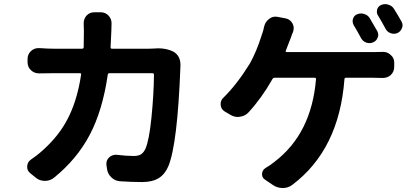

<svg xmlns="http://www.w3.org/2000/svg" viewBox="-20 -862 2040 942"><path d="M738.3 -624Q747.1 -625 755.9 -625Q796.9 -625 829.1 -609.4Q847.7 -599.6 857.4 -581.1Q865.2 -564.5 865.2 -546.9Q865.2 -543.9 865.2 -541Q865.2 -537.1 865.2 -535.2Q850.6 -152.3 805.7 -45.9Q789.1 -6.8 758.3 12.2Q727.5 31.2 676.8 31.2Q628.9 31.2 568.4 27.3Q543.9 25.4 525.9 7.8Q507.8 -9.8 504.9 -34.2L502 -53.7Q502 -56.6 502 -59.6Q502 -77.1 515.6 -89.8Q529.3 -102.5 546.9 -102.5Q549.8 -102.5 552.7 -102.5Q599.6 -96.7 635.7 -96.7Q659.2 -96.7 671.9 -105Q684.6 -113.3 693.4 -131.8Q711.9 -173.8 723.1 -285.6Q734.4 -397.5 735.4 -495.1Q735.4 -502.9 727.5 -502.9H517.6Q509.8 -502.9 508.8 -496.1Q483.4 -320.3 420.4 -200.7Q357.4 -81.1 245.1 9.8Q225.6 25.4 201.2 25.4Q200.2 25.4 199.2 25.4Q173.8 25.4 154.3 8.8L127.9 -12.7Q113.3 -24.4 113.3 -43Q113.3 -66.4 131.8 -79.1Q178.7 -111.3 213.9 -147.5Q282.2 -213.9 321.8 -298.8Q361.3 -383.8 377.9 -496.1Q378.9 -502.9 372.1 -502.9H247.1Q200.2 -502.9 172.9 -502Q171.9 -502 170.9 -502Q148.4 -502 131.8 -517.6Q115.2 -533.2 115.2 -556.6V-572.3Q115.2 -595.7 131.8 -611.3Q147.5 -626 168.9 -626Q170.9 -626 172.9 -626Q214.8 -623 247.1 -623H382.8Q389.6 -623 390.6 -629.9Q391.6 -679.7 391.6 -710L390.6 -748Q390.6 -769.5 404.3 -785.2Q419.9 -801.8 442.4 -801.8H474.6Q497.1 -801.8 512.7 -785.2Q527.3 -769.5 527.3 -748L526.4 -712.9Q524.4 -658.2 522.5 -629.9Q522.5 -623 529.3 -623H710Q723.6 -623 738.3 -624Z M1950.2 -755.9Q1955.1 -747.1 1955.1 -737.3Q1955.1 -730.5 1952.1 -724.6Q1946.3 -708 1930.7 -700.2Q1921.9 -696.3 1912.1 -696.3Q1904.3 -696.3 1896.5 -699.2Q1879.9 -705.1 1871.1 -721.7Q1852.5 -756.8 1835 -785.2Q1829.1 -793.9 1829.1 -804.7Q1829.1 -809.6 1830.1 -815.4Q1835 -831.1 1850.6 -837.9Q1860.4 -841.8 1870.1 -841.8Q1877.9 -841.8 1885.7 -838.9Q1903.3 -834 1913.1 -818.4Q1932.6 -787.1 1950.2 -755.9ZM1831.1 -709Q1835.9 -700.2 1835.9 -690.4Q1835.9 -684.6 1833 -677.7Q1827.1 -661.1 1810.5 -654.3Q1801.8 -650.4 1793 -650.4Q1785.2 -650.4 1776.4 -653.3Q1759.8 -659.2 1751 -675.8Q1731.4 -712.9 1714.8 -739.3Q1710 -749 1710 -758.8Q1710 -763.7 1711.9 -769.5Q1716.8 -786.1 1732.4 -792Q1741.2 -795.9 1752 -795.9Q1759.8 -795.9 1767.6 -793Q1785.2 -788.1 1794.9 -771.5Q1811.5 -744.1 1831.1 -709ZM1381.8 -612.3Q1380.9 -610.4 1382.3 -608.4Q1383.8 -606.4 1386.7 -606.4H1809.6Q1835 -606.4 1856.4 -607.4Q1858.4 -607.4 1860.4 -607.4Q1880.9 -607.4 1896.5 -592.8Q1914.1 -578.1 1914.1 -555.7V-533.2Q1914.1 -510.7 1897.5 -494.1Q1880.9 -479.5 1858.4 -479.5Q1857.4 -479.5 1856.4 -479.5Q1831.1 -480.5 1809.6 -480.5H1677.7Q1669.9 -480.5 1669.9 -472.7Q1643.6 -127.9 1414.1 44.9Q1393.6 60.5 1367.2 60.5Q1340.8 60.5 1319.3 45.9L1280.3 19.5Q1265.6 9.8 1265.6 -6.8Q1265.6 -27.3 1283.2 -38.1Q1308.6 -52.7 1327.1 -68.4Q1507.8 -206.1 1530.3 -472.7Q1531.2 -480.5 1523.4 -480.5H1327.1Q1320.3 -480.5 1316.4 -473.6Q1264.6 -381.8 1199.2 -310.5Q1181.6 -292 1156.2 -289.1Q1151.4 -288.1 1147.5 -288.1Q1127 -288.1 1108.4 -299.8L1082 -315.4Q1062.5 -327.1 1062.5 -351.6Q1062.5 -370.1 1076.2 -382.8Q1143.6 -449.2 1206.1 -550.8Q1238.3 -608.4 1263.7 -688.5Q1271.5 -709 1276.4 -733.4Q1282.2 -755.9 1300.8 -769.5Q1314.5 -780.3 1331.1 -780.3Q1335.9 -780.3 1341.8 -779.3L1382.8 -771.5Q1404.3 -766.6 1415 -747.1Q1420.9 -736.3 1420.9 -724.6Q1420.9 -715.8 1418 -706.1Q1412.1 -693.4 1407.2 -677.7Q1385.7 -623 1381.8 -612.3Z"/></svg>

Font: Gen Jyuu Gothic Monospace Bold
Style: Bold
Weight: 700
Designer: [Source Han Sans]
Ryoko NISHIZUKA  (kana & ideographs); Paul D. Hunt (Latin, Greek & Cyrillic); Wenlong ZHANG  (bopomofo
Version: Version 1.002.20150607